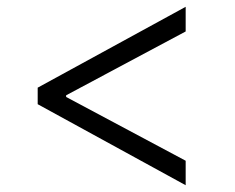

<svg xmlns="http://www.w3.org/2000/svg" viewBox="-20 -568 693 567"><path d="M91.3 -260.3V-309.1L528.3 -547.9V-475.1L175.3 -286.6V-281.7L528.3 -93.3V-21Z"/></svg>

Font: Inter Light
Style: Regular
Weight: 300
Designer: Rasmus Andersson
Foundry: rsms
Version: Version 4.000;git-a52131595